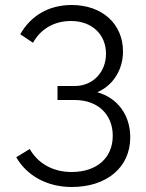

<svg xmlns="http://www.w3.org/2000/svg" viewBox="-20 -739 585 768"><path d="M267 9C404 9 501 -67 501 -190C501 -277 452 -347 369 -370C434 -398 472 -462 472 -533C472 -644 388 -719 267 -719C172 -719 102 -674 61 -602L112 -568C142 -622 195 -655 264 -655C349 -655 404 -600 404 -524C404 -451 352 -395 279 -395H210V-339H278C374 -339 431 -279 431 -196C431 -108 368 -51 266 -51C192 -51 132 -85 99 -143L45 -110C88 -35 170 9 267 9Z"/></svg>

Font: FIGSv2-sans-serif
Style: Regular
Weight: 400
Designer: Matt McInerney, Pablo Impallari, Rodrigo Fuenzalida,Mirko Velimirovic
Foundry: Matt McInerney, Pablo Impallari, Rodrigo Fuenzalida
Version: Version 4.021;hotconv 1.0.109;makeotfexe 2.5.65596